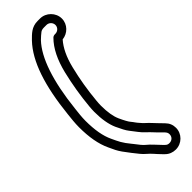

<svg xmlns="http://www.w3.org/2000/svg" viewBox="-341 -775 1055 1055"><g transform="rotate(-45 186.5 -247.5)"><path d="M270 -647H266C259 -647 252 -644 248 -640C206 -598 177 -538 158 -461C140 -386 127 -309 120 -231C119 -218 118 -205 118 -192C118 -136 126 -89 142 -53C157 -21 168 1 180 16C202 43 217 68 242 90C256 102 271 120 284 133L313 162C320 170 324 176 324 187C324 207 309 221 289 221C278 221 272 218 265 211L253 199C228 174 215 156 188 134C179 127 163 108 143 81L142 80C104 34 98 17 79 -23C59 -65 49 -121 49 -192C49 -221 53 -253 56 -279C77 -476 124 -609 189 -678C203 -692 213 -700 223 -708C229 -713 238 -716 251 -716H270C289 -716 305 -700 305 -681C305 -662 289 -647 270 -647ZM270 -766H251C204 -766 179 -738 153 -712C74 -629 27 -487 6 -285C3 -258 -1 -223 -1 -192C-1 -116 10 -52 34 -1C38 8 44 20 52 37C62 57 78 79 103 111C124 138 141 160 156 172C181 193 193 211 217 235L229 247C245 263 266 271 289 271C336 271 374 233 374 187C374 164 366 144 349 127L320 97C306 83 290 64 275 51C265 43 262 38 252 27C237 11 235 4 219 -15C213 -22 201 -43 187 -74C175 -101 168 -139 168 -191C168 -203 169 -215 170 -227C177 -303 189 -376 207 -449C223 -515 247 -563 277 -597C319 -601 355 -636 355 -681C355 -727 316 -766 270 -766Z"/></g></svg>

Font: AppleStorm
Style: XbdOut
Weight: 800
Foundry: Cannot Into Space Fonts
Version: Version 1.01